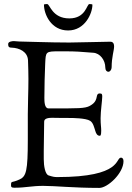

<svg xmlns="http://www.w3.org/2000/svg" viewBox="-20 -914 644 939"><path d="M195 -891C195 -844 230 -765 313 -765C396 -765 432 -849 432 -891C432 -893 426 -894 421 -894H417C404 -894 400 -824 319 -824C235 -824 224 -894 211 -894H206C201 -894 195 -893 195 -891ZM20 -699C20 -690 20 -681 36 -681C75 -680 115 -661 117 -619C118 -587 119 -557 119 -528C119 -466 116 -410 116 -355V-231C116 -78 108 -52 77 -37C35 -17 34 -33 34 -6C34 5 45 4 55 4C104 4 136 -5 191 -5C252 -5 338 5 466 5C506 5 584 -66 584 -126C584 -138 578 -143 572 -143C543 -143 580 -48 261 -48C246 -48 240 -49 218 -56C201 -61 194 -102 194 -135V-175C194 -231 196 -262 196 -319C196 -335 216 -338 237 -338C248 -338 238 -337 325 -337C329 -337 400 -337 421 -323C436 -313 440 -292 446 -274C450 -260 456 -250 468 -250C471 -250 475 -251 475 -275C475 -294 472 -302 472 -336C472 -371 480 -423 480 -441C480 -453 479 -457 467 -457C457 -457 455 -450 453 -440C451 -429 447 -415 430 -403C411 -390 400 -384 314 -384H283H241H216C198 -385 197 -417 197 -435C197 -481 199 -566 201 -602C204 -662 202 -663 272 -663H298C353 -663 372 -661 436 -656C470 -654 495 -619 495 -584C495 -570 502 -563 510 -563C518 -563 526 -573 526 -585C526 -635 538 -667 538 -687C538 -708 526 -710 519 -710C489 -710 359 -706 319 -706C220 -706 99 -711 75 -711C65 -711 56 -713 48 -713C40 -713 20 -711 20 -699Z"/></svg>

Font: OFL Sorts Mill Goudy
Style: Regular
Weight: 500
Version: Version 003.000